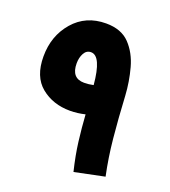

<svg xmlns="http://www.w3.org/2000/svg" viewBox="-128 -779 776 876"><g transform="rotate(20 260.5 -341.0)"><path d="M474 -27Q456 -111 447 -202.5Q438 -294 432 -405Q428 -472 410.5 -536Q393 -600 352.5 -642.5Q312 -685 238 -685Q140 -685 80 -615.5Q20 -546 20 -446Q20 -348 77.5 -301Q135 -254 218 -254Q254 -254 291 -263Q295 -200 303 -135.5Q311 -71 329 3ZM173 -468Q173 -496 184.5 -517Q196 -538 218 -538Q268 -538 280 -401Q257 -396 235 -396Q173 -396 173 -468Z"/></g></svg>

Font: Noto Sans Arabic Condensed Extra
Style: Regular
Weight: 800
Width: 3
Designer: Nadine Chahine - Monotype Design Team
Foundry: Monotype Imaging Inc.
Version: Version 1.902